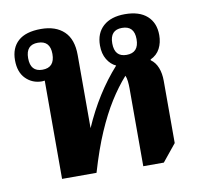

<svg xmlns="http://www.w3.org/2000/svg" viewBox="-68 -630 745 708"><g transform="rotate(-10 305.0 -276.0)"><path d="M413 6V-286Q413 -299 411.5 -312.5Q410 -326 406 -334Q374 -298 345.5 -252.5Q317 -207 290.5 -146Q264 -85 239 0H110V-368Q105 -367 100 -367Q64 -367 39.5 -391.5Q15 -416 15 -461Q15 -507 43.5 -532.5Q72 -558 129 -558Q184 -558 215 -528.5Q246 -499 246 -440V-166Q299 -288 379 -377Q359 -386 346 -407.5Q333 -429 333 -460Q333 -506 362 -532Q391 -558 443 -558Q497 -558 526 -532Q555 -506 555 -460Q555 -432 543.5 -410Q532 -388 508 -377V-374Q525 -362 533.5 -340.5Q542 -319 542 -291V-58L490 6ZM109 -409Q155 -409 155 -460Q155 -510 109 -510Q64 -510 64 -460Q64 -409 109 -409ZM424 -409Q470 -409 470 -460Q470 -510 424 -510Q379 -510 379 -460Q379 -409 424 -409Z"/></g></svg>

Font: Noto Serif Thai SemiCondensed
Style: Bold
Weight: 700
Width: 4
Designer: Monotype Design Team
Foundry: Monotype Imaging Inc.
Version: Version 2.002; ttfautohint (v1.8.4.7-5d5b)